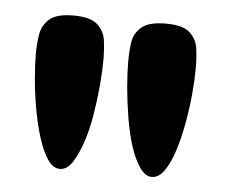

<svg xmlns="http://www.w3.org/2000/svg" viewBox="-34 -723 446 379"><g transform="rotate(5 189.0 -533.0)"><path d="M279 -381Q266 -381 255 -397Q244 -413 236 -438Q228 -463 223 -493.5Q218 -524 215.5 -552.5Q213 -581 213 -603Q213 -623 215.5 -641.5Q218 -660 232.5 -672.5Q247 -685 281 -685Q314 -685 328 -672.5Q342 -660 344.5 -641.5Q347 -623 347 -603Q347 -581 344.5 -552.5Q342 -524 336.5 -493.5Q331 -463 323 -438Q315 -413 304 -397Q293 -381 279 -381ZM97 -381Q83 -381 72.5 -397Q62 -413 54 -438Q46 -463 40.5 -493.5Q35 -524 32.5 -552.5Q30 -581 30 -603Q30 -623 33 -641.5Q36 -660 50 -672.5Q64 -685 98 -685Q131 -685 145 -672.5Q159 -660 161.5 -641.5Q164 -623 164 -603Q164 -581 161.5 -552.5Q159 -524 154 -493.5Q149 -463 140.5 -438Q132 -413 121.5 -397Q111 -381 97 -381Z"/></g></svg>

Font: Fredoka SemiExpanded SemiBold
Style: Regular
Weight: 600
Width: 6
Designer: Ben Nathan
Foundry: Milena B. Brandão, Ben Nathan
Version: Version 2.001